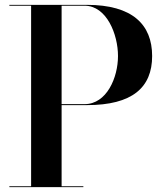

<svg xmlns="http://www.w3.org/2000/svg" viewBox="-20 -770 686 790"><path d="M18.5 -3.5V0H323V-3.5H233.5V-337.5H338C524 -337.5 606 -409.5 606 -539.5C606 -669.5 524 -750 338 -750H18.5V-746.5H108V-3.5ZM328 -746.5C419 -746.5 465.5 -628.5 465.5 -539.5C465.5 -450.5 419 -341.5 328 -341.5H233.5V-746.5Z"/></svg>

Font: Bodoni* 48pt Medium
Style: Regular
Weight: 500
Version: Version 2.3